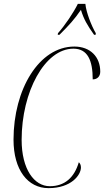

<svg xmlns="http://www.w3.org/2000/svg" viewBox="-20 -964 539 994"><path d="M280 -792 279 -784H288C336 -832 365 -863 399 -913C413 -866 432 -833 467 -784H475L476 -792C454 -829 426 -900 422 -944H383C361 -899 315 -831 280 -792ZM231 10C349 10 399 -58 399 -97C399 -110 394 -119 388 -124C365 -45 315 0 238 0C157 0 92 -88 92 -240C92 -489 212 -712 360 -712C434 -712 460 -651 460 -553C483 -553 499 -568 499 -593C499 -670 447 -723 365 -723C182 -723 50 -501 50 -241C50 -84 124 10 231 10Z"/></svg>

Font: Noto Serif Display ExtraCondensed ExtraLight
Style: Italic
Weight: 200
Width: 2
Italic angle: -12°
Designer: Monotype Design Team
Foundry: Monotype Imaging Inc.
Version: Version 2.009